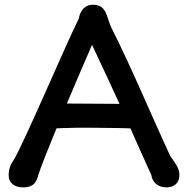

<svg xmlns="http://www.w3.org/2000/svg" viewBox="-20 -789 806 823"><path d="M17.1 -37.6C17.1 -3.9 43.5 14.2 78.1 14.2C130.4 14.2 137.7 -15.1 145.5 -43.5V-43C156.2 -75.7 186 -150.9 222.2 -238.8C229 -238.8 235.8 -239.3 242.7 -239.7C335.4 -243.7 410.6 -240.2 485.4 -240.2C508.8 -239.3 528.8 -238.8 539.1 -238.8C566.9 -176.3 592.8 -117.2 628.9 -38.1C632.3 -9.3 656.7 14.2 691.9 14.2C723.6 14.2 749 -1 749 -40C749 -66.4 729.5 -92.8 718.8 -107.4L709.5 -121.1C619.6 -314.9 545.4 -496.1 457.5 -669.9C453.6 -677.2 448.7 -691.9 443.8 -706.5C432.6 -740.7 423.3 -768.6 377 -768.6C340.8 -768.6 322.3 -738.3 317.9 -709.5C261.7 -597.7 83 -175.8 37.6 -101.1C22 -79.6 17.1 -58.6 17.1 -37.6ZM266.6 -345.2C305.2 -436.5 345.2 -529.8 374.5 -596.7C425.8 -487.8 462.4 -409.2 492.2 -343.8C348.1 -344.7 293.9 -345.2 266.6 -345.2Z"/></svg>

Font: Autour One
Style: Regular
Weight: 400
Designer: Eben Sorkin
Foundry: Eben Sorkin
Version: Version 1.002